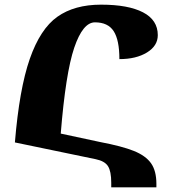

<svg xmlns="http://www.w3.org/2000/svg" viewBox="-20 -743 735 825"><path d="M652 47V62H458V42Q458 -7 444 -29Q430 -51 391 -59L44 -131Q63 -361 108 -490Q153 -619 226.5 -671Q300 -723 414 -723Q531 -723 594.5 -690Q658 -657 658 -592Q658 -546 611.5 -517.5Q565 -489 493 -489Q493 -571 468.5 -609Q444 -647 388 -647Q336 -647 299 -538Q262 -429 241 -169L409 -133Q504 -115 555 -94.5Q606 -74 629 -41.5Q652 -9 652 47Z"/></svg>

Font: Noto Serif Armenian Black
Style: Regular
Weight: 900
Designer: Monotype Design team
Foundry: Monotype Imaging Inc.
Version: Version 1.000